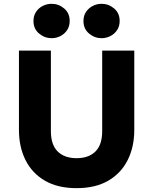

<svg xmlns="http://www.w3.org/2000/svg" viewBox="-20 -963 796 998"><path d="M378.2 15Q279.9 15 213.2 -23.9Q146.5 -62.9 112.5 -131.2Q78.5 -199.6 78.5 -288V-700H244.5V-281.8Q244.5 -210.4 279.9 -175.6Q315.2 -140.8 378.2 -140.8Q440.9 -140.8 476.1 -175.6Q511.2 -210.4 511.2 -281.8V-700H678V-288Q678 -200 644 -131.6Q610 -63.2 543.3 -24.1Q476.6 15 378.2 15ZM248.5 -764.5Q212 -764.5 183 -788.8Q154 -813 154 -854Q154 -881.1 167.2 -901.1Q180.5 -921.1 202.2 -932.2Q223.9 -943.2 248.5 -943.2Q284.9 -943.2 313.6 -919Q342.2 -894.8 342.2 -854Q342.2 -826.5 328.9 -806.4Q315.5 -786.4 294 -775.4Q272.5 -764.5 248.5 -764.5ZM508.2 -764.5Q471.8 -764.5 442.8 -788.8Q413.8 -813 413.8 -854Q413.8 -881 427.1 -901Q440.5 -921 462 -932.1Q483.5 -943.2 508.2 -943.2Q544.6 -943.2 573.3 -919Q602 -894.8 602 -854Q602 -826.5 588.6 -806.4Q575.1 -786.4 553.6 -775.4Q532.1 -764.5 508.2 -764.5Z"/></svg>

Font: Geologica-Sharp
Style: Regular
Weight: 100
Designer: Sindre Bremnes, Frode Helland
Foundry: Monokrom Skriftforlag AS
Version: Version 1.010;gftools[0.9.28]